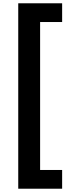

<svg xmlns="http://www.w3.org/2000/svg" viewBox="-20 -967 447 1168"><path d="M358 181H91V-947H358V-833H224V67H358Z"/></svg>

Font: Ulagadi Sans SemiBold
Style: Regular
Weight: 600
Designer: Ninad Kale (Devanagari), Jonny Pinhorn (Latin)
Foundry: Indian Type Foundry
Version: Version 3.01;March 29, 2020;FontCreator 12.0.0.2522 64-bit; 